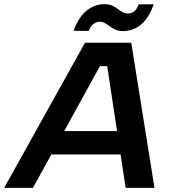

<svg xmlns="http://www.w3.org/2000/svg" viewBox="-63 -906 821 926"><path d="M454 -587H419L96 0H-43L347 -700H570L682 0H543ZM163 -274H571L548 -161H141ZM292 -757Q316 -824 355 -855Q394 -886 441 -886Q462 -886 477 -879.5Q492 -873 503.5 -864Q515 -855 527 -848Q539 -841 554 -841Q571 -841 584.5 -851.5Q598 -862 605 -885H678Q655 -818 616.5 -787Q578 -756 530 -756Q509 -756 494.5 -762.5Q480 -769 468 -778Q456 -787 444 -794Q432 -801 417 -801Q401 -801 387 -790Q373 -779 365 -757Z"/></svg>

Font: Albert Sans
Style: Bold Italic
Weight: 700
Italic angle: -11.25°
Designer: Andreas Rasmussen
Foundry: a.Foundry
Version: Version 1.025